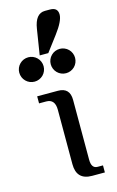

<svg xmlns="http://www.w3.org/2000/svg" viewBox="-138 -975 630 1030"><g transform="rotate(-15 177.5 -460.0)"><path d="M310.1 0H239.3Q153.3 0 153.3 -87.9V-390.1Q153.3 -449.2 104.5 -449.2H64.9V-488.3H180.2Q246.1 -488.3 246.1 -419.9V-87.9Q246.1 -39.1 280.3 -39.1H310.1ZM247.6 -567.9Q233.9 -567.9 221.4 -573Q209 -578.1 199.5 -587.6Q189.9 -597.2 184.8 -609.6Q179.7 -622.1 179.7 -635.7Q179.7 -648.9 184.8 -661.4Q189.9 -673.8 199.5 -683.3Q209 -692.9 221.4 -698Q233.9 -703.1 247.6 -703.1Q260.7 -703.1 273.2 -698Q285.6 -692.9 295.2 -683.3Q304.7 -673.8 309.8 -661.4Q314.9 -648.9 314.9 -635.7Q314.9 -622.1 309.8 -609.6Q304.7 -597.2 295.2 -587.6Q285.6 -578.1 273.2 -573Q260.7 -567.9 247.6 -567.9ZM72.8 -567.9Q59.1 -567.9 46.6 -573Q34.2 -578.1 24.7 -587.6Q15.1 -597.2 10 -609.6Q4.9 -622.1 4.9 -635.7Q4.9 -648.9 10 -661.4Q15.1 -673.8 24.7 -683.3Q34.2 -692.9 46.6 -698Q59.1 -703.1 72.8 -703.1Q85.9 -703.1 98.4 -698Q110.8 -692.9 120.4 -683.3Q129.9 -673.8 135 -661.4Q140.1 -648.9 140.1 -635.7Q140.1 -622.1 135 -609.6Q129.9 -597.2 120.4 -587.6Q110.8 -578.1 98.4 -573Q85.9 -567.9 72.8 -567.9ZM134.8 -696.8 157.2 -837.9Q169.9 -920.4 223.6 -920.4H251.5Q273.9 -920.4 284.4 -910.4Q294.9 -900.4 294.9 -881.3Q294.9 -845.7 246.6 -781.7L182.6 -696.8Z"/></g></svg>

Font: Munson
Style: Regular
Weight: 400
Designer: Paul James MIller
Foundry: High-Logic / Made with FontCreator
Version: Version 2.10;May 5, 2019;FontCreator 11.5.0.2430 64-bit